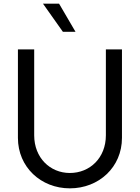

<svg xmlns="http://www.w3.org/2000/svg" viewBox="-20 -1020 765 1050"><path d="M215 -1000 324 -846H393L303 -1000ZM362 10C521 10 647 -106 647 -266V-750H559V-280C559 -157 472 -74 362 -74C254 -74 167 -157 167 -280V-750H78V-266C78 -106 204 10 362 10Z"/></svg>

Font: Oakes
Style: Regular
Weight: 400
Designer: Samuel Oakes
Foundry: Samuel Oakes
Version: Version 1.003;PS 001.003;hotconv 1.0.88;makeotf.lib2.5.64775